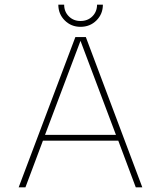

<svg xmlns="http://www.w3.org/2000/svg" viewBox="-20 -803 690 823"><path d="M325 -688Q285 -688 257.5 -715.5Q230 -743 230 -783H255Q255 -753 275 -733Q295 -713 325 -713Q356 -713 376 -733Q396 -753 396 -783H421Q421 -743 393.5 -715.5Q366 -688 325 -688ZM60 0 303 -644H348L590 0H562L487 -200H164L89 0ZM173 -225H477L325 -628Z"/></svg>

Font: Kanit Thin
Style: Regular
Weight: 250
Designer: Katatrad Team
Foundry: CadsonDemak
Version: Version 2.000; ttfautohint (v1.8.3)